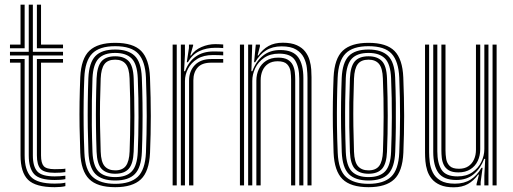

<svg xmlns="http://www.w3.org/2000/svg" viewBox="-20 -790 2187 818"><path d="M213 -23.2Q148 -23.2 125.2 -48.5Q102.5 -73.8 102.5 -128V-553.8H22.5V-569.2H102.5V-770H120V-569.2H248.5V-553.8H120V-128Q120 -80.2 139.2 -59.4Q158.5 -38.5 213 -38.5Q224 -38.5 235.4 -39.2Q246.8 -40 258.5 -41.5V-26.8Q248.5 -24.8 237 -24Q225.5 -23.2 213 -23.2ZM213 7.5Q131.8 7.5 99.6 -24Q67.5 -55.5 67.5 -128V-523H22.5V-538.5H85V-128Q85 -65 112.1 -36.4Q139.2 -7.8 213 -7.8Q225.8 -7.8 237.4 -8.6Q249 -9.5 258.5 -11.8V3Q240.8 7.5 213 7.5ZM213 -53.8Q168 -53.8 152.6 -70.8Q137.2 -87.8 137.2 -128V-538.5H248.5V-523H154.8V-128Q154.8 -95.5 166.2 -82.4Q177.8 -69.2 213 -69.2Q228.8 -69.2 240.2 -69.8Q251.8 -70.2 258.5 -71.5V-56.8Q249.8 -55.5 238.5 -54.6Q227.2 -53.8 213 -53.8ZM22.5 -584.5V-600H67.5V-770H85V-584.5ZM137.2 -584.5V-770H154.8V-600H248.5V-584.5Z M470.8 7.5Q394.5 7.5 359.9 -27Q325.2 -61.5 322 -139.5Q319.8 -197.8 319 -250.8Q318.2 -303.8 319 -355.5Q319.8 -407.2 322 -461.2Q325.8 -540.8 361.1 -574.1Q396.5 -607.5 470.8 -607.5Q547.5 -607.5 581.6 -572.8Q615.8 -538 619 -460.2Q622.5 -372.8 622.5 -296Q622.5 -219.2 619.2 -139Q615.5 -59 580 -25.8Q544.5 7.5 470.8 7.5ZM470.8 -6.8Q535.2 -6.8 566.9 -36.8Q598.5 -66.8 601.8 -139.5Q605 -219.5 605.1 -294.6Q605.2 -369.8 601.8 -459.5Q598.8 -529 569.2 -561.1Q539.8 -593.2 470.8 -593.2Q404 -593.2 373.1 -562.1Q342.2 -531 339.2 -458.5Q337.2 -410.8 336.5 -360.4Q335.8 -310 336.4 -255.2Q337 -200.5 339.5 -139.2Q342.5 -65 375.2 -35.9Q408 -6.8 470.8 -6.8ZM470.8 -21Q413.8 -21 386.6 -48.6Q359.5 -76.2 356.8 -142.2Q354.8 -192.5 354 -245.5Q353.2 -298.5 353.9 -352.1Q354.5 -405.8 356.5 -457.8Q359.5 -523.2 386.4 -551.1Q413.2 -579 470.8 -579Q525.5 -579 553.5 -552.5Q581.5 -526 584.2 -460.2Q586.5 -403.5 587.1 -350.6Q587.8 -297.8 587.1 -246.2Q586.5 -194.8 584.5 -142.5Q581.8 -76.2 554.6 -48.6Q527.5 -21 470.8 -21ZM470.8 -35.5Q518.5 -35.5 541.5 -59.9Q564.5 -84.2 567 -143Q569.8 -210.2 570.1 -289.9Q570.5 -369.5 567 -457Q564.5 -516.8 541.1 -540.6Q517.8 -564.5 470.8 -564.5Q422.8 -564.5 399.8 -540.2Q376.8 -516 374 -457.2Q372.2 -412.2 371.5 -361.8Q370.8 -311.2 371.2 -256.4Q371.8 -201.5 374 -142.5Q376.5 -82.5 400.4 -59Q424.2 -35.5 470.8 -35.5ZM470.8 -49.8Q433 -49.8 413.2 -70.2Q393.5 -90.8 391.5 -143.2Q389.5 -197.5 388.9 -249.1Q388.2 -300.8 388.9 -352.1Q389.5 -403.5 391.5 -456.2Q393.8 -507 412.4 -528.6Q431 -550.2 470.8 -550.2Q508.2 -550.2 527.9 -529.9Q547.5 -509.5 549.5 -456.8Q552.5 -376.2 552.6 -297.2Q552.8 -218.2 549.5 -143.8Q547.5 -92.5 528.6 -71.1Q509.8 -49.8 470.8 -49.8ZM470.8 -64.2Q502 -64.2 516.2 -83.2Q530.5 -102.2 532.2 -144.8Q534.8 -214.8 535.1 -291.1Q535.5 -367.5 532 -456Q530.5 -499.5 515.5 -517.6Q500.5 -535.8 470.8 -535.8Q439.2 -535.8 425 -516.8Q410.8 -497.8 409 -455.5Q407 -404 406.2 -354.5Q405.5 -305 406.2 -253.5Q407 -202 409 -143.8Q410.5 -99.5 426 -81.9Q441.5 -64.2 470.8 -64.2Z M750.5 0V-600H767.8L768 -558L764.2 -486.8H768.5Q784.2 -528.5 814.8 -549.6Q845.2 -570.8 890 -570.8Q901.2 -570.8 913 -570.5Q924.8 -570.2 931 -569.8V-554.2Q924 -554.8 911.4 -555.1Q898.8 -555.5 887 -555.5Q847 -555.5 820.5 -539Q794 -522.5 781 -497.1Q768 -471.8 768 -445V0ZM715.5 0V-600H733V0ZM785.5 0V-446.5Q785.5 -487 810.2 -512.8Q835 -538.5 879.8 -538.5Q892.8 -538.5 905.9 -538.5Q919 -538.5 931 -538.5V-523Q919.2 -523 905.6 -523Q892 -523 879.8 -523Q840.2 -523 822 -502.2Q803.8 -481.5 803.8 -447.8V0ZM775.8 -525 785 -585.5V-600H802.8V-595.8L790.8 -553.8H794Q809.5 -577 838.1 -589.5Q866.8 -602 897.2 -602Q904.5 -602 913.1 -601.6Q921.8 -601.2 931 -600.5V-585.2Q923 -586 914.9 -586.2Q906.8 -586.5 898.5 -586.5Q859 -586.5 829 -572.1Q799 -557.8 780.5 -525Z M1290 0V-458Q1290 -477.5 1287.4 -500.6Q1284.8 -523.8 1274.4 -544.6Q1264 -565.5 1241.6 -579Q1219.2 -592.5 1179.8 -592.5Q1140.8 -592.5 1113.2 -575.1Q1085.8 -557.8 1067.2 -525H1062.5L1069.8 -600H1087.2L1087.5 -593L1077.5 -553.8H1080.8Q1098.8 -579.8 1124 -593.9Q1149.2 -608 1184.8 -608Q1221.2 -608 1244.5 -597.4Q1267.8 -586.8 1280.6 -569.8Q1293.5 -552.8 1299.1 -532.9Q1304.8 -513 1306 -494.1Q1307.2 -475.2 1307.2 -461V0ZM1002.2 0V-600H1019.8V0ZM1072.2 0V-446.5Q1072.2 -473 1082.6 -495.2Q1093 -517.5 1113.8 -531Q1134.5 -544.5 1165.2 -544.5Q1191 -544.5 1205.8 -535.8Q1220.5 -527 1227.4 -512.9Q1234.2 -498.8 1236 -482.6Q1237.8 -466.5 1237.8 -451.8V0H1220.2V-450.8Q1220.2 -467.5 1217.8 -485.6Q1215.2 -503.8 1203.1 -516.4Q1191 -529 1162.8 -529Q1138.8 -529 1122.6 -518.2Q1106.5 -507.5 1098.5 -489.2Q1090.5 -471 1090.5 -447.8V0ZM1037.2 0V-600H1054.5L1051 -486.8H1055.2Q1070.5 -528.5 1100.5 -552.9Q1130.5 -577.2 1175 -576.8Q1228.5 -576.5 1250.5 -546Q1272.5 -515.5 1272.5 -457V0H1255V-455Q1255 -504 1237.2 -532.8Q1219.5 -561.5 1169 -561.5Q1131.2 -561.5 1105.8 -544Q1080.2 -526.5 1067.5 -499.8Q1054.8 -473 1054.8 -445V0Z M1550 7.5Q1473.8 7.5 1439.1 -27Q1404.5 -61.5 1401.2 -139.5Q1399 -197.8 1398.2 -250.8Q1397.5 -303.8 1398.2 -355.5Q1399 -407.2 1401.2 -461.2Q1405 -540.8 1440.4 -574.1Q1475.8 -607.5 1550 -607.5Q1626.8 -607.5 1660.9 -572.8Q1695 -538 1698.2 -460.2Q1701.8 -372.8 1701.8 -296Q1701.8 -219.2 1698.5 -139Q1694.8 -59 1659.2 -25.8Q1623.8 7.5 1550 7.5ZM1550 -6.8Q1614.5 -6.8 1646.1 -36.8Q1677.8 -66.8 1681 -139.5Q1684.2 -219.5 1684.4 -294.6Q1684.5 -369.8 1681 -459.5Q1678 -529 1648.5 -561.1Q1619 -593.2 1550 -593.2Q1483.2 -593.2 1452.4 -562.1Q1421.5 -531 1418.5 -458.5Q1416.5 -410.8 1415.8 -360.4Q1415 -310 1415.6 -255.2Q1416.2 -200.5 1418.8 -139.2Q1421.8 -65 1454.5 -35.9Q1487.2 -6.8 1550 -6.8ZM1550 -21Q1493 -21 1465.9 -48.6Q1438.8 -76.2 1436 -142.2Q1434 -192.5 1433.2 -245.5Q1432.5 -298.5 1433.1 -352.1Q1433.8 -405.8 1435.8 -457.8Q1438.8 -523.2 1465.6 -551.1Q1492.5 -579 1550 -579Q1604.8 -579 1632.8 -552.5Q1660.8 -526 1663.5 -460.2Q1665.8 -403.5 1666.4 -350.6Q1667 -297.8 1666.4 -246.2Q1665.8 -194.8 1663.8 -142.5Q1661 -76.2 1633.9 -48.6Q1606.8 -21 1550 -21ZM1550 -35.5Q1597.8 -35.5 1620.8 -59.9Q1643.8 -84.2 1646.2 -143Q1649 -210.2 1649.4 -289.9Q1649.8 -369.5 1646.2 -457Q1643.8 -516.8 1620.4 -540.6Q1597 -564.5 1550 -564.5Q1502 -564.5 1479 -540.2Q1456 -516 1453.2 -457.2Q1451.5 -412.2 1450.8 -361.8Q1450 -311.2 1450.5 -256.4Q1451 -201.5 1453.2 -142.5Q1455.8 -82.5 1479.6 -59Q1503.5 -35.5 1550 -35.5ZM1550 -49.8Q1512.2 -49.8 1492.5 -70.2Q1472.8 -90.8 1470.8 -143.2Q1468.8 -197.5 1468.1 -249.1Q1467.5 -300.8 1468.1 -352.1Q1468.8 -403.5 1470.8 -456.2Q1473 -507 1491.6 -528.6Q1510.2 -550.2 1550 -550.2Q1587.5 -550.2 1607.1 -529.9Q1626.8 -509.5 1628.8 -456.8Q1631.8 -376.2 1631.9 -297.2Q1632 -218.2 1628.8 -143.8Q1626.8 -92.5 1607.9 -71.1Q1589 -49.8 1550 -49.8ZM1550 -64.2Q1581.2 -64.2 1595.5 -83.2Q1609.8 -102.2 1611.5 -144.8Q1614 -214.8 1614.4 -291.1Q1614.8 -367.5 1611.2 -456Q1609.8 -499.5 1594.8 -517.6Q1579.8 -535.8 1550 -535.8Q1518.5 -535.8 1504.2 -516.8Q1490 -497.8 1488.2 -455.5Q1486.2 -404 1485.5 -354.5Q1484.8 -305 1485.5 -253.5Q1486.2 -202 1488.2 -143.8Q1489.8 -99.5 1505.2 -81.9Q1520.8 -64.2 1550 -64.2Z M1913.2 8Q1878 8 1855.2 -2Q1832.5 -12 1819.4 -28.1Q1806.2 -44.2 1800.1 -63.9Q1794 -83.5 1792.4 -103Q1790.8 -122.5 1790.8 -139V-600H1808.2V-142Q1808.2 -122.8 1810.9 -99.5Q1813.5 -76.2 1823.8 -55.4Q1834 -34.5 1856.4 -21Q1878.8 -7.5 1918.2 -7.5Q1957.5 -7.5 1985.1 -25Q2012.8 -42.5 2031.2 -75H2036L2027.8 -14.5V0H2010.2V-5.8L2020.5 -46.2H2017.2Q1998.5 -20 1973.5 -6Q1948.5 8 1913.2 8ZM2078.5 0V-600H2095.8V0ZM1932.8 -55.5Q1907 -55.5 1892.2 -64.4Q1877.5 -73.2 1870.8 -87.2Q1864 -101.2 1862.2 -117.4Q1860.5 -133.5 1860.5 -148.2V-600H1878V-149.2Q1878 -131 1881 -112.9Q1884 -94.8 1896 -82.9Q1908 -71 1935.2 -71Q1959.5 -71 1975.5 -81.8Q1991.5 -92.5 1999.6 -110.9Q2007.8 -129.2 2007.8 -152.2V-600H2026V-153.5Q2026 -127 2015.5 -104.6Q2005 -82.2 1984.2 -68.9Q1963.5 -55.5 1932.8 -55.5ZM1923 -23.2Q1869.8 -23.5 1847.8 -53.8Q1825.8 -84 1825.8 -143V-600H1843.2V-145Q1843.2 -95 1861.2 -66.8Q1879.2 -38.5 1929 -38.5Q1967 -38.5 1992.4 -56Q2017.8 -73.5 2030.6 -100.2Q2043.5 -127 2043.5 -155V-600H2061V0H2043.5V-42L2047.2 -113.2H2042.8Q2028.2 -73.5 1998.5 -48.1Q1968.8 -22.8 1923 -23.2Z"/></svg>

Font: Big Shoulders Inline Display Thin SemiBold
Style: Regular
Weight: 600
Version: Version 2.002